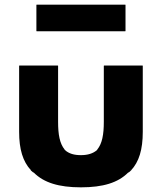

<svg xmlns="http://www.w3.org/2000/svg" viewBox="-20 -781 694 823"><path d="M62 -216C62 -141 78 -89 112 -52V-54V-51L115 -48L122 -42H123L125 -41C168 2 232 22 327 22C422 22 486 2 529 -41L531 -42H532L539 -48L541 -50V-54V-50C576 -87 592 -140 592 -216V-499L591 -500H426L425 -499V-259C425 -204 418 -166 397 -140L396 -138C379 -123 356 -116 327 -116C298 -116 276 -122 258 -138L257 -140C236 -166 229 -204 229 -259V-499L228 -500H63L62 -499ZM136 -648 137 -647H517L518 -648V-760L517 -761H137L136 -760ZM113 -49H112V-57V-56ZM116 -53H115ZM539 -53H538ZM542 -49H541V-55Z"/></svg>

Font: Hussar Woodtype
Style: SeBd
Weight: 900
Foundry: Cannot Into Space Fonts
Version: Version 1.07